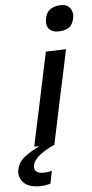

<svg xmlns="http://www.w3.org/2000/svg" viewBox="-132 -772 488 1019"><g transform="rotate(-5 111.5 -262.0)"><path d="M26.5 0Q38 -54.5 48.8 -105.2Q59.5 -156 73 -218L83.5 -267.5Q98 -337.5 109.2 -390.2Q120.5 -443 132 -497L239.5 -500.5Q228 -444.5 216.8 -391.8Q205.5 -339 190 -267.5L179.5 -218Q166.5 -156 155.8 -105.2Q145 -54.5 133.5 0ZM206 -598Q173.5 -598 157.2 -618Q141 -638 148.5 -674Q155.5 -707.5 178.8 -721.8Q202 -736 234.5 -736Q266.5 -736 282.2 -714.2Q298 -692.5 291.5 -660Q284 -624.5 261.5 -611.2Q239 -598 206 -598ZM39 211.5Q-23 211.5 -49.5 182Q-76 152.5 -68 113.5Q-60 75 -28.5 49.8Q3 24.5 55 -0.5L60 -22.5L116 -28.5L133.5 0Q89 18.5 55.8 44.2Q22.5 70 17 98.5Q12.5 120 25 131Q37.5 142 62.5 142Q77 142 89.5 139.8Q102 137.5 108.5 135L95 203.5Q84.5 206.5 69.5 209Q54.5 211.5 39 211.5Z"/></g></svg>

Font: Commissioner Medium
Style: Italic
Weight: 500
Italic angle: -12°
Designer: Kostas Bartsokas
Foundry: Kostas Bartsokas
Version: Version 1.000; ttfautohint (v1.8.3)